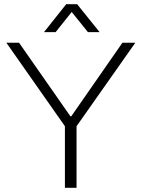

<svg xmlns="http://www.w3.org/2000/svg" viewBox="-20 -888 670 908"><path d="M287 0V-291L10 -686H70L313 -338H317L559 -686H620L342 -291V0ZM188 -736 293 -868H345L451 -736H396L304 -850H334L243 -736Z"/></svg>

Font: Archivo Thin
Style: Regular
Weight: 250
Designer: Hector Gatti
Foundry: Omnibus-Type
Version: Version 2.001